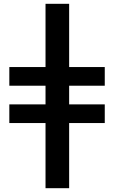

<svg xmlns="http://www.w3.org/2000/svg" viewBox="-20 -803 600 1008"><path d="M219 185V-157H29V-255H219V-353H29V-451H219V-783H343V-451H530V-353H343V-255H530V-157H343V185Z"/></svg>

Font: Ubuntu Sans Mono SemiBold
Style: Regular
Weight: 600
Monospace: yes
Designer: Dalton Maag Ltd
Foundry: Dalton Maag Ltd
Version: Version 1.006